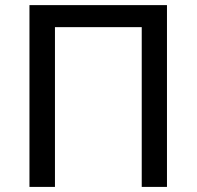

<svg xmlns="http://www.w3.org/2000/svg" viewBox="-20 -734 772 754"><path d="M95.7 0V-713.9H635.7V0H536.6V-627.4H195.8V0Z"/></svg>

Font: Open Sans Medium
Style: Regular
Weight: 500
Designer: Monotype Design Team
Foundry: Monotype Imaging Inc.
Version: Version 3.000